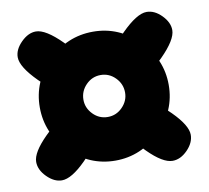

<svg xmlns="http://www.w3.org/2000/svg" viewBox="-64 -663 720 663"><g transform="rotate(-10 296.0 -331.0)"><path d="M296 -557Q204 -557 137 -489.5Q70 -422 70 -331Q70 -240 137.5 -172.5Q205 -105 296 -105Q387 -105 454.5 -172.5Q522 -240 522 -331Q522 -422 454.5 -489.5Q387 -557 296 -557ZM223 -331Q223 -361 244.5 -383Q266 -405 296 -405Q326 -405 347.5 -383Q369 -361 369 -331Q369 -302 347.5 -280Q326 -258 296 -258Q266 -258 244.5 -280Q223 -302 223 -331ZM512 -426Q567 -481 567 -515Q567 -542 542.5 -567Q518 -592 490 -592Q456 -592 401 -537Q350 -486 350 -453Q350 -425 375 -400Q400 -375 427 -375Q461 -375 512 -426ZM405 -121Q456 -70 490 -70Q518 -70 542.5 -95Q567 -120 567 -148Q567 -181 516 -232Q461 -287 427 -287Q400 -287 375 -262Q350 -237 350 -210Q350 -176 405 -121ZM80 -426Q131 -375 165 -375Q193 -375 217.5 -400Q242 -425 242 -453Q242 -486 191 -537Q136 -592 102 -592Q75 -592 50 -567Q25 -542 25 -515Q25 -481 80 -426ZM187 -121Q242 -176 242 -210Q242 -237 217.5 -262Q193 -287 165 -287Q131 -287 76 -232Q25 -181 25 -148Q25 -120 50 -95Q75 -70 102 -70Q136 -70 187 -121Z"/></g></svg>

Font: Cherry Bomb
Style: Regular
Weight: 400
Designer: satsuyako
Foundry: satsuyako
Version: Version 4.0